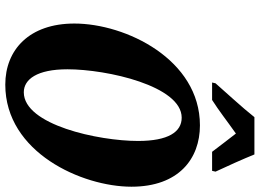

<svg xmlns="http://www.w3.org/2000/svg" viewBox="-148 -823 982 726"><g transform="rotate(90 343.0 -460.0)"><path d="M295 -784 292 -771H358C399 -797 434 -825 485 -861C504 -836 538 -793 554 -771H626L629 -784C611 -822 580 -891 564 -931H423C386 -884 328 -822 295 -784ZM300 11C557 11 686 -280 686 -466C686 -645 580 -725 454 -725C205 -725 69 -445 69 -250C69 -80 168 11 300 11ZM329 -59C280 -59 242 -109 242 -224C242 -374 305 -656 425 -656C479 -656 513 -605 513 -491C513 -341 452 -59 329 -59Z"/></g></svg>

Font: Noto Serif ExtraCondensed Black
Style: Italic
Weight: 900
Width: 2
Italic angle: -12°
Designer: Monotype Design Team
Foundry: Monotype Imaging Inc.
Version: Version 2.014